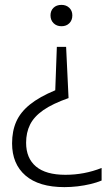

<svg xmlns="http://www.w3.org/2000/svg" viewBox="-20 -567 456 787"><path d="M251 -375 261 -165Q195.5 -142 157.5 -115.5Q119.5 -89 103.2 -56.2Q87 -23.5 87 18Q87 81.5 127.5 115.5Q168 149.5 248 149.5Q287 149.5 324 142.5Q361 135.5 396.5 121.5V173Q376 181.5 350.8 187.5Q325.5 193.5 298 196.8Q270.5 200 244 200Q139.5 200 84.5 152.5Q29.5 105 29.5 20.5Q29.5 -29.5 46.5 -68.2Q63.5 -107 102.5 -138.5Q141.5 -170 206.5 -197L213 -375ZM232 -547Q251.5 -547 264 -535Q276.5 -523 276.5 -504Q276.5 -484 264.2 -471.8Q252 -459.5 232 -459.5Q212 -459.5 199.5 -472Q187 -484.5 187 -504Q187 -523 199.2 -535Q211.5 -547 232 -547Z"/></svg>

Font: Encode Sans SemiCondensed Light
Style: Regular
Weight: 300
Width: 4
Designer: Multiple Designers
Foundry: Impallari Type
Version: Version 3.002